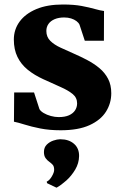

<svg xmlns="http://www.w3.org/2000/svg" viewBox="-20 -582 560 874"><path d="M256 11Q205 11 163.5 2.8Q122 -5.5 92 -15Q62 -24.5 43.5 -28L44.5 -161H135L159.5 -85.5Q164.5 -76 178.8 -67.5Q193 -59 211.5 -54Q230 -49 247 -49Q275.5 -49 294 -57.2Q312.5 -65.5 321.8 -79.8Q331 -94 331 -111.5Q331 -137.5 310.5 -154.2Q290 -171 255.2 -186.2Q220.5 -201.5 177 -221.5Q136.5 -240 106.2 -264.5Q76 -289 59.5 -322.8Q43 -356.5 43 -402Q43 -447.5 69.2 -483.5Q95.5 -519.5 145.2 -540.5Q195 -561.5 266 -561.5Q316.5 -561.5 352 -554.8Q387.5 -548 412 -541Q436.5 -534 453.5 -532L453 -396.5H366L342 -469.5Q338 -478.5 328 -486Q318 -493.5 303.8 -498Q289.5 -502.5 272 -502.5Q247.5 -502.5 229 -494.8Q210.5 -487 200.8 -473.2Q191 -459.5 191 -441Q191 -414 208.8 -396.2Q226.5 -378.5 255.5 -365.2Q284.5 -352 317 -337.5Q348 -324 378.2 -308Q408.5 -292 433 -271.5Q457.5 -251 472 -223.2Q486.5 -195.5 486.5 -157.5Q486.5 -112 462.5 -73.8Q438.5 -35.5 387.5 -12.2Q336.5 11 256 11ZM340 128.5Q339.5 161 322.5 189.8Q305.5 218.5 281.8 239.8Q258 261 238 272H236.5L194.5 252L192.5 245Q205.5 239 216 221Q226.5 203 226.5 191.5Q226.5 175.5 220 168.2Q213.5 161 205 155Q196 149 188 138.5Q180 128 180 110Q180 89 193 76.2Q206 63.5 223.2 57.8Q240.5 52 252.5 52H256Q293 52 316.8 72.5Q340.5 93 340 128.5Z"/></svg>

Font: Merriweather 36pt Black
Style: Regular
Weight: 900
Version: Version 2.100